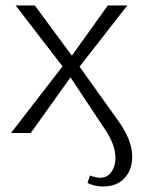

<svg xmlns="http://www.w3.org/2000/svg" viewBox="-20 -485 516 700"><path d="M462 85Q462 135 433.5 165Q405 195 356 195Q325 195 299 182L308 155Q330 163 345 163Q372 163 386.5 141.5Q401 120 401 91Q401 40 357 -22L237 -203L92 0H20L208 -243L37 -465H107L242 -282L373 -465H444L270 -242L408 -49Q462 25 462 85Z"/></svg>

Font: Ysabeau SC Semilight
Style: Regular
Weight: 300
Designer: Christian Thalmann (Catharsis Fonts)
Version: Version 0.003